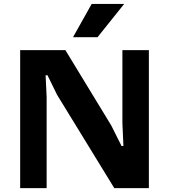

<svg xmlns="http://www.w3.org/2000/svg" viewBox="-20 -975 877 995"><path d="M84.5 0V-715.3H318.8L556.6 -324.7L609.9 -218.3H619.6L614.3 -337.9V-715.3H751.5V0H572.3L275.9 -483.4L226.1 -585H216.3L221.7 -472.7V0ZM358.4 -782.2 455.1 -954.6H623.5L485.4 -782.2Z"/></svg>

Font: Proza Libre
Style: Bold
Weight: 700
Designer: Jasper de Waard
Foundry: Jasper de Waard
Version: Version 1.000; ttfautohint (v1.4.1.8-43bc)